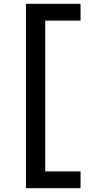

<svg xmlns="http://www.w3.org/2000/svg" viewBox="-20 -843 540 1006"><path d="M116 143V-823H402V-735H217V55H402V143Z"/></svg>

Font: Iosevka SS18 Semibold
Style: Regular
Weight: 600
Monospace: yes
Designer: Belleve Invis
Foundry: Belleve Invis
Version: Version 25.1.1; ttfautohint (v1.8.4)